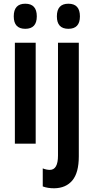

<svg xmlns="http://www.w3.org/2000/svg" viewBox="-20 -773 503 1033"><path d="M116 -753Q178 -753 178 -685Q178 -618 116 -618Q54 -618 54 -685Q54 -753 116 -753ZM172 -543V0H60V-543ZM286 -685Q286 -753 348 -753Q410 -753 410 -685Q410 -618 348 -618Q286 -618 286 -685ZM272 240Q236 240 210 230V133Q230 141 248 141Q292 141 292 64V-543H404V68Q404 156 369.5 197.5Q335 239 272 240Z"/></svg>

Font: Noto Sans ExtraCondensed SemiBold
Style: Regular
Weight: 600
Width: 2
Designer: Monotype Design Team
Foundry: Monotype Imaging Inc.
Version: Version 2.013; ttfautohint (v1.8.4.7-5d5b)